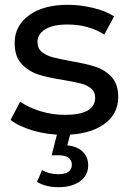

<svg xmlns="http://www.w3.org/2000/svg" viewBox="-20 -555 541 799"><path d="M24 -56 64 -132Q99 -107 149 -92Q199 -77 250 -77Q376 -77 376 -149Q376 -173 359 -187Q342 -201 316.5 -207.5Q291 -214 244 -222Q180 -232 139.5 -245Q99 -258 70 -289Q41 -320 41 -376Q41 -448 101 -491.5Q161 -535 262 -535Q315 -535 368 -522Q421 -509 455 -487L414 -411Q349 -453 261 -453Q200 -453 168 -433Q136 -413 136 -380Q136 -354 154 -339Q172 -324 198.5 -317Q225 -310 273 -301Q337 -290 376.5 -277.5Q416 -265 444 -235Q472 -205 472 -151Q472 -79 410.5 -36.5Q349 6 243 6Q178 6 118 -11.5Q58 -29 24 -56ZM134 202 155 153Q185 170 223 170Q279 170 279 130Q279 112 265 101.5Q251 91 222 91H195L220 -7H275L260 50Q302 54 324.5 76.5Q347 99 347 133Q347 175 313 199.5Q279 224 223 224Q171 224 134 202Z"/></svg>

Font: Montserrat Alternates Medium
Style: Regular
Weight: 500
Designer: Julieta Ulanovsky
Foundry: Julieta Ulanovsky
Version: Version 7.200